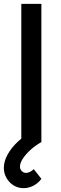

<svg xmlns="http://www.w3.org/2000/svg" viewBox="-31 -740 316 1000"><path d="M92.5 240Q62.5 240 39.2 225.2Q16 210.5 2.5 186.5Q-11 162.5 -11 134.5Q-11 100 8.8 64.5Q28.5 29 61.8 -2Q95 -33 136.5 -55L184.5 0Q154 17 128.8 39.8Q103.5 62.5 88.2 85.8Q73 109 73 127.5Q73 142 82.5 151.2Q92 160.5 105 160.5Q114.5 160.5 125 155.2Q135.5 150 145 141L184.5 191.5Q167 215 142.5 227.5Q118 240 92.5 240ZM80 0V-720H184.5V0Z"/></svg>

Font: Manrope ExtraLight SemiBold
Style: Regular
Weight: 600
Version: Version 4.504